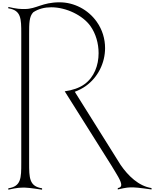

<svg xmlns="http://www.w3.org/2000/svg" viewBox="-20 -825 1331 1661"><path d="M52 816C131 798 153 798 195 798C232 798 341 816 344 816V804C233 787 232 714 232 583V-532C232 -621 232 -683 268 -719C313 -749 367 -762 423 -762C554 -762 696 -692 762 -600C809 -534 833 -449 833 -365C833 -259 794 -156 710 -96C666 -64 605 -44 540 -35L944 607C987 679 1029 740 1029 774C1029 789 1020 799 999 802V814C1078 796 1090 796 1132 796C1169 796 1288 814 1291 814V802C1180 785 1088 696 1023 601L627 -31C661 -44 693 -60 721 -80C828 -156 889 -281 889 -409C889 -488 866 -568 816 -638C742 -742 621 -805 496 -805C344 -805 295 -747 195 -747C153 -747 131 -747 52 -765V-753C163 -736 164 -665 164 -534V585C164 716 163 787 52 804Z"/></svg>

Font: Cantique Normal
Style: Regular
Weight: 400
Designer: Sébastien Hayez
Foundry: Sébastien Hayez & Ariel Martín Pérez
Version: Version 1.000;hotconv 1.0.109;makeotfexe 2.5.65596